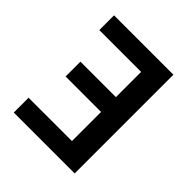

<svg xmlns="http://www.w3.org/2000/svg" viewBox="-181 -777 899 899"><g transform="rotate(45 269.0 -327.0)"><path d="M50.8 0V-98.1H337.9V-291H103V-389.2H337.9V-556.2H61V-653.8H454.1V0Z"/></g></svg>

Font: Source Sans 3 Semibold
Style: Regular
Weight: 600
Designer: Paul D. Hunt
Foundry: Adobe
Version: Version 3.052;hotconv 1.1.0;makeotfexe 2.6.0